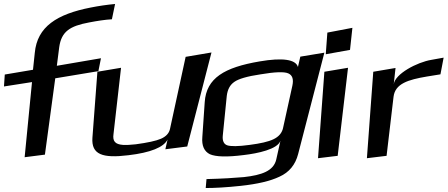

<svg xmlns="http://www.w3.org/2000/svg" viewBox="-116 -762 2255 966"><path d="M332 -649C374 -657 412 -663 447 -665L463 -742C421 -738 380 -732 340 -724C171 -691 71 -628 59 -496L50 -411L-92 -387L-96 -327L45 -349L8 29L110 16L162 -368L379 -404L392 -469L170 -431L182 -525C193 -603 235 -631 332 -649Z M530 19C641 6 708 -21 727 -60L716 -11L826 -25L948 -498L818 -476L739 -112C734 -91 719 -75 694 -64C669 -53 626 -44 567 -36C541 -33 519 -32 502 -33C463 -36 450 -52 455 -87L493 -421L374 -401L349 -69C343 16 400 35 530 19Z M914 -248 902 -73C898 -28 912 0 940 14C970 27 1025 29 1111 18C1180 10 1281 -11 1295 -54L1274 40C1261 98 1201 119 1111 129C1067 133 1004 137 923 139L919 184C963 184 1022 181 1096 173C1179 164 1244 149 1290 127C1339 105 1370 67 1384 13L1516 -497L1395 -477L1383 -425C1372 -463 1306 -473 1190 -453C1014 -423 922 -370 914 -248ZM1309 -122C1304 -94 1287 -74 1259 -61C1234 -49 1194 -40 1140 -33C1082 -25 1045 -25 1027 -31C1010 -37 1002 -54 1005 -81L1025 -280C1029 -312 1041 -335 1063 -350C1084 -365 1127 -378 1195 -388C1266 -400 1313 -402 1334 -393C1355 -384 1362 -364 1355 -331Z M1645 -511 1657 -622 1531 -598 1523 -489ZM1583 22 1635 -421 1516 -401 1484 34Z M1865 -338 1874 -420 1762 -401 1730 34 1829 22 1864 -275C1872 -341 1937 -361 2032 -377L2100 -388L2116 -472L2055 -461C1982 -449 1871 -390 1865 -338Z"/></svg>

Font: Gamestation Warped
Style: Italic
Weight: 400
Designer: Jonas Hecksher
Foundry: Jonas Hecksher, Playtypeª, e-types AS
Version: Version 1.003